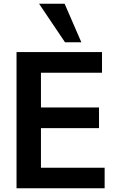

<svg xmlns="http://www.w3.org/2000/svg" viewBox="-20 -1002 640 1022"><path d="M68 -725H523V-615H198V-430H507V-320H198V-109H537V0H68ZM188 -982H324L413 -777H326Z"/></svg>

Font: JuliaMono
Style: Bold
Weight: 700
Monospace: yes
Designer: cormullion
Foundry: corm
Version: Version 0.055; ttfautohint (v1.8.4)